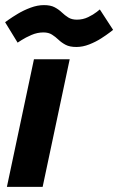

<svg xmlns="http://www.w3.org/2000/svg" viewBox="-32 -732 463 752"><path d="M-5 0 101 -500H241L135 0ZM-12 -645Q-12 -645 2 -655Q16 -665 38.5 -678.5Q61 -692 88 -702Q115 -712 140 -712Q166 -712 182 -703.5Q198 -695 210 -683.5Q222 -672 235.5 -663.5Q249 -655 269 -655Q293 -655 313.5 -665Q334 -675 346.5 -685Q359 -695 359 -695L411 -615Q411 -615 398 -605Q385 -595 364 -581.5Q343 -568 317.5 -558Q292 -548 267 -548Q241 -548 225 -556.5Q209 -565 197 -576.5Q185 -588 171.5 -596.5Q158 -605 138 -605Q114 -605 91 -595Q68 -585 52.5 -575Q37 -565 37 -565Z"/></svg>

Font: Epunda Sans
Style: Bold Italic
Weight: 700
Italic angle: -12.0243°
Designer: Simon Atzbach
Foundry: typofactur
Version: Version 2.204; ttfautohint (v1.8.4.7-5d5b)